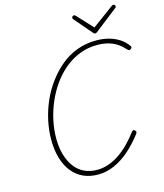

<svg xmlns="http://www.w3.org/2000/svg" viewBox="-173 -1381 1307 1529"><g transform="rotate(-15 480.5 -616.5)"><path d="M443 21Q377 21 323.5 -3Q270 -27 232 -74Q194 -121 173.5 -189Q153 -257 153 -344Q153 -420 170 -499.5Q187 -579 220 -654Q253 -729 301 -794Q349 -859 409.5 -909.5Q470 -960 544 -987.5Q618 -1015 702 -1015Q758 -1015 806 -1002Q854 -989 892.5 -964Q931 -939 957 -901Q963 -893 960 -886Q957 -879 946 -874Q937 -870 932.5 -873.5Q928 -877 918 -887Q891 -918 857.5 -938.5Q824 -959 785 -968.5Q746 -978 700 -978Q623 -978 555.5 -951.5Q488 -925 431.5 -878Q375 -831 331 -769Q287 -707 256.5 -636Q226 -565 210 -490Q194 -415 194 -344Q194 -266 212.5 -205Q231 -144 263.5 -102Q296 -60 342.5 -38.5Q389 -17 445 -17Q497 -17 544.5 -34.5Q592 -52 635 -82Q678 -112 717.5 -152.5Q757 -193 791 -239Q798 -247 803.5 -247.5Q809 -248 817 -242Q824 -237 824.5 -229.5Q825 -222 819 -214Q767 -145 707 -92Q647 -39 581 -9Q515 21 443 21ZM906 -1254Q914 -1254 919 -1249Q924 -1244 924 -1238Q924 -1234 923 -1231Q922 -1228 917 -1225L730 -1079Q724 -1075 720 -1072.5Q716 -1070 713 -1070Q708 -1070 705.5 -1072Q703 -1074 697 -1078L571 -1225Q569 -1227 567.5 -1230.5Q566 -1234 566 -1237Q566 -1245 572 -1249.5Q578 -1254 584 -1254Q588 -1254 591 -1251.5Q594 -1249 598 -1246L717 -1118L890 -1245Q897 -1250 900 -1252Q903 -1254 906 -1254Z"/></g></svg>

Font: Playwrite AU QLD Thin
Style: Regular
Weight: 250
Designer: Veronika Burian, José Scaglione
Foundry: TypeTogether
Version: Version 1.002